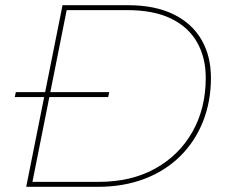

<svg xmlns="http://www.w3.org/2000/svg" viewBox="-20 -720 866 740"><path d="M81 0 221 -700H472Q577 -700 648.5 -665Q720 -630 756.5 -567Q793 -504 793 -420Q793 -329 762.5 -252Q732 -175 675 -118.5Q618 -62 537.5 -31Q457 0 357 0ZM105 -19H359Q486 -19 578.5 -70.5Q671 -122 722 -212.5Q773 -303 773 -420Q773 -498 739.5 -557Q706 -616 639 -648.5Q572 -681 470 -681H237ZM37 -346 41 -365H401L397 -346Z"/></svg>

Font: Montserrat Thin Thin
Style: Italic
Weight: 250
Italic angle: -11.3°
Version: Version 9.000